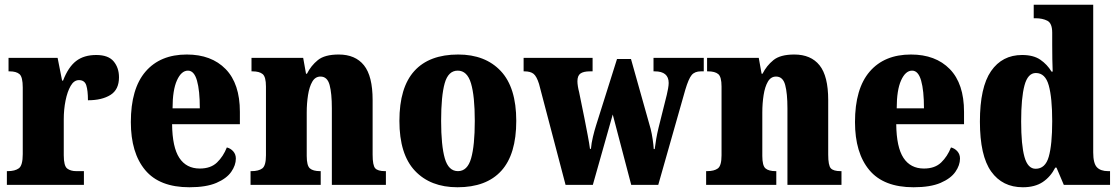

<svg xmlns="http://www.w3.org/2000/svg" viewBox="-20 -780 4717 810"><path d="M9 0V-58H13Q43 -58 59.5 -70Q76 -82 76 -130V-411Q76 -455 62.5 -467Q49 -479 20 -479H16V-536H223L242 -440H246Q268 -497 301 -522.5Q334 -548 386 -548Q437 -548 459.5 -521Q482 -494 482 -454Q482 -402 446 -379.5Q410 -357 351 -357Q351 -398 344 -420Q337 -442 313 -442Q292 -442 278 -417.5Q264 -393 256.5 -355.5Q249 -318 249 -277V-125Q249 -80 263.5 -69Q278 -58 302 -58H334V0Z M779 10Q653 10 592.5 -62.5Q532 -135 532 -265Q532 -406 594 -478Q656 -550 768 -550Q872 -550 932 -488.5Q992 -427 992 -308V-256H706Q707 -159 736.5 -114Q766 -69 823 -69Q869 -69 895.5 -94.5Q922 -120 937 -158Q953 -154 964 -141.5Q975 -129 975 -111Q975 -83 955.5 -55Q936 -27 893 -8.5Q850 10 779 10ZM823 -323Q823 -398 811 -440Q799 -482 773 -482Q745 -482 726.5 -441Q708 -400 708 -323Z M1037 0V-58H1041Q1071 -58 1086.5 -69.5Q1102 -81 1102 -125V-415Q1102 -456 1088 -467.5Q1074 -479 1045 -479H1041V-536H1259L1271 -469H1275Q1292 -503 1321 -526.5Q1350 -550 1409 -550Q1479 -550 1515.5 -504.5Q1552 -459 1552 -358V-128Q1552 -82 1563 -70Q1574 -58 1604 -58H1608V0H1380V-323Q1380 -386 1370.5 -421.5Q1361 -457 1332 -457Q1310 -457 1297.5 -435.5Q1285 -414 1279.5 -379Q1274 -344 1274 -305V-122Q1274 -81 1287.5 -69.5Q1301 -58 1330 -58H1333V0Z M1910 10Q1796 10 1730.5 -59.5Q1665 -129 1665 -270Q1665 -411 1728 -480.5Q1791 -550 1913 -550Q2027 -550 2092.5 -480.5Q2158 -411 2158 -270Q2158 -129 2095 -59.5Q2032 10 1910 10ZM1912 -58Q1952 -58 1967.5 -112Q1983 -166 1983 -270Q1983 -375 1967 -428.5Q1951 -482 1911 -482Q1871 -482 1856 -428.5Q1841 -375 1841 -270Q1841 -166 1856.5 -112Q1872 -58 1912 -58Z M2254 -426Q2244 -458 2231 -468.5Q2218 -479 2192 -479H2189V-536H2480V-479H2469Q2442 -479 2429 -470Q2416 -461 2416 -437Q2416 -428 2418 -415.5Q2420 -403 2423 -392L2446 -279Q2453 -243 2459.5 -209Q2466 -175 2469 -152H2473Q2475 -176 2481.5 -203Q2488 -230 2495 -252L2583 -531H2642L2725 -236Q2730 -216 2733.5 -192Q2737 -168 2738 -151H2742Q2745 -174 2748.5 -194.5Q2752 -215 2758 -240L2793 -380Q2796 -392 2798.5 -406.5Q2801 -421 2801 -430Q2801 -479 2742 -479H2737V-536H2949V-479H2937Q2911 -479 2898 -463.5Q2885 -448 2871 -401L2757 0H2643L2565 -297L2481 0H2366Z M2959 0V-58H2963Q2993 -58 3008.5 -69.5Q3024 -81 3024 -125V-415Q3024 -456 3010 -467.5Q2996 -479 2967 -479H2963V-536H3181L3193 -469H3197Q3214 -503 3243 -526.5Q3272 -550 3331 -550Q3401 -550 3437.5 -504.5Q3474 -459 3474 -358V-128Q3474 -82 3485 -70Q3496 -58 3526 -58H3530V0H3302V-323Q3302 -386 3292.5 -421.5Q3283 -457 3254 -457Q3232 -457 3219.5 -435.5Q3207 -414 3201.5 -379Q3196 -344 3196 -305V-122Q3196 -81 3209.5 -69.5Q3223 -58 3252 -58H3255V0Z M3834 10Q3708 10 3647.5 -62.5Q3587 -135 3587 -265Q3587 -406 3649 -478Q3711 -550 3823 -550Q3927 -550 3987 -488.5Q4047 -427 4047 -308V-256H3761Q3762 -159 3791.5 -114Q3821 -69 3878 -69Q3924 -69 3950.5 -94.5Q3977 -120 3992 -158Q4008 -154 4019 -141.5Q4030 -129 4030 -111Q4030 -83 4010.5 -55Q3991 -27 3948 -8.5Q3905 10 3834 10ZM3878 -323Q3878 -398 3866 -440Q3854 -482 3828 -482Q3800 -482 3781.5 -441Q3763 -400 3763 -323Z M4295 10Q4209 10 4161.5 -56.5Q4114 -123 4114 -267Q4114 -412 4161 -480Q4208 -548 4292 -548Q4340 -548 4369 -528Q4398 -508 4416 -478H4421Q4420 -500 4419.5 -530.5Q4419 -561 4419 -590V-642Q4419 -682 4398.5 -692.5Q4378 -703 4349 -703H4341V-760H4592V-137Q4592 -91 4607.5 -74.5Q4623 -58 4655 -58H4663V0H4468L4437 -73H4432Q4412 -34 4379 -12Q4346 10 4295 10ZM4349 -68Q4390 -68 4404.5 -119Q4419 -170 4419 -269Q4419 -367 4404.5 -419.5Q4390 -472 4350 -472Q4316 -472 4302 -419.5Q4288 -367 4288 -268Q4288 -168 4302 -118Q4316 -68 4349 -68Z"/></svg>

Font: Noto Serif Thai Condensed Black
Style: Regular
Weight: 900
Width: 3
Designer: Monotype Design Team
Foundry: Monotype Imaging Inc.
Version: Version 2.002; ttfautohint (v1.8.4.7-5d5b)